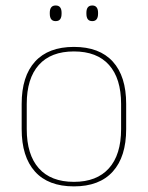

<svg xmlns="http://www.w3.org/2000/svg" viewBox="-20 -668 539 700"><path d="M249.5 11.5Q156 11.5 107.5 -42.5Q59 -96.5 59 -197.5V-289Q59 -390 107.8 -443.5Q156.5 -497 249.5 -497Q342.5 -497 391.2 -443.5Q440 -390 440 -289V-197.5Q440 -96.5 391.2 -42.5Q342.5 11.5 249.5 11.5ZM249.5 -5Q333 -5 377.2 -54.5Q421.5 -104 421.5 -197.5V-289Q421.5 -382 377.5 -431.2Q333.5 -480.5 249.5 -480.5Q165.5 -480.5 121.5 -431.2Q77.5 -382 77.5 -289V-197.5Q77.5 -104 121.5 -54.5Q165.5 -5 249.5 -5ZM183 -591Q172 -591 166.8 -597.8Q161.5 -604.5 161.5 -618.5V-621.5Q161.5 -634.5 166.8 -641.2Q172 -648 183 -648Q194 -648 199.2 -641.2Q204.5 -634.5 204.5 -621.5V-618.5Q204.5 -604.5 199.2 -597.8Q194 -591 183 -591ZM316.5 -591Q305.5 -591 300.2 -597.8Q295 -604.5 295 -618.5V-621.5Q295 -634.5 300.2 -641.2Q305.5 -648 316.5 -648Q327 -648 332.2 -641.2Q337.5 -634.5 337.5 -621.5V-618.5Q337.5 -604.5 332.2 -597.8Q327 -591 316.5 -591Z"/></svg>

Font: Anek Malayalam Medium Thin
Style: Regular
Weight: 250
Version: Version 1.003